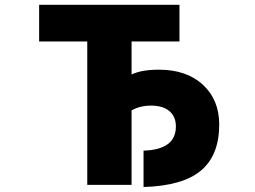

<svg xmlns="http://www.w3.org/2000/svg" viewBox="-20 -752 1040 783"><path d="M627.9 -467.8Q741.2 -467.8 807.6 -406.2Q874 -344.7 874 -244.1Q874 -119.1 799.8 -56.6Q725.6 5.9 565.4 10.7V-137.7Q697.3 -141.6 697.3 -236.3Q697.3 -276.4 670.9 -298.8Q644.5 -321.3 595.7 -321.3Q550.8 -321.3 516.6 -301.8V2H335.9V-583H139.6V-732.4H711.9V-583H516.6V-448.2Q556.6 -467.8 627.9 -467.8Z"/></svg>

Font: Gen Shin Gothic Monospace Heavy
Style: Bold
Weight: 800
Designer: [Source Han Sans]
Ryoko NISHIZUKA  (kana & ideographs); Paul D. Hunt (Latin, Greek & Cyrillic); Wenlong ZHANG  (bopomofo
Version: Version 1.002.20150607